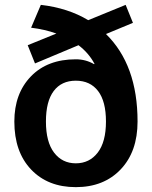

<svg xmlns="http://www.w3.org/2000/svg" viewBox="-20 -761 625 790"><path d="M416 -261Q416 -344 383.5 -386.5Q351 -429 292 -429Q233 -429 201 -386.5Q169 -344 169 -261Q169 -177 202.5 -133Q236 -89 292 -89Q348 -89 382 -133Q416 -177 416 -261ZM343 -678 497 -741 527 -667 416 -621Q546 -494 546 -261Q546 -137 476.5 -64Q407 9 292 9Q177 9 108 -63.5Q39 -136 39 -261Q39 -376 107 -446.5Q175 -517 292 -517Q333 -517 367 -497L369 -498Q346 -542 303 -575L124 -500L94 -575L212 -623Q165 -640 108 -647L148 -741Q260 -728 343 -678Z"/></svg>

Font: M PLUS 1p
Style: Bold
Weight: 700
Version: Version 1.062